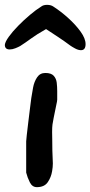

<svg xmlns="http://www.w3.org/2000/svg" viewBox="-27 -787 373 792"><path d="M125 -15Q106 -15 96 -35Q86 -55 81 -75V-204Q81 -209 83.5 -230.5Q86 -252 89.5 -281.5Q93 -311 96.5 -338.5Q100 -366 102 -382Q105 -402 109.5 -426Q114 -450 126 -468Q138 -486 160 -486Q184 -486 194.5 -474.5Q205 -463 207 -446Q209 -429 209 -411V-376Q209 -374 208 -367.5Q207 -361 205 -353Q198 -318 194.5 -301.5Q191 -285 189.5 -273.5Q188 -262 188 -242Q188 -230 188.5 -212Q189 -194 189 -165Q189 -152 190 -139.5Q191 -127 191 -113Q191 -98 188 -81Q184 -56 170 -35.5Q156 -15 125 -15ZM307 -580Q296 -580 283 -587Q270 -594 263 -599Q239 -617 212.5 -634.5Q186 -652 163 -667Q124 -645 101 -628Q78 -611 56 -597Q49 -593 36.5 -588Q24 -583 13 -583Q-7 -583 -7 -602Q-6 -614 9 -635Q24 -656 47.5 -680Q71 -704 96.5 -725.5Q122 -747 143 -760Q152 -767 167 -767Q183 -767 193 -760Q224 -740 254.5 -712.5Q285 -685 305.5 -656.5Q326 -628 326 -605Q326 -580 307 -580Z"/></svg>

Font: Fuzzy Bubbles
Style: Bold
Weight: 700
Designer: Robert E. Leuschke
Foundry: Robert E. Leuschke
Version: Version 1.010; ttfautohint (v1.8.3)